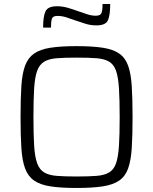

<svg xmlns="http://www.w3.org/2000/svg" viewBox="-20 -925 761 953"><path d="M360 8Q281 8 230 0Q179 -8 149 -29Q119 -50 104.5 -89Q90 -128 86 -190.5Q82 -253 82 -344Q82 -435 86 -497.5Q90 -560 104.5 -599Q119 -638 149 -659Q179 -680 230 -688Q281 -696 360 -696Q439 -696 490.5 -688Q542 -680 572 -659Q602 -638 616 -599Q630 -560 634 -497.5Q638 -435 638 -344Q638 -253 634 -190.5Q630 -128 616 -89Q602 -50 572 -29Q542 -8 490.5 0Q439 8 360 8ZM360 -49Q420 -49 459 -52Q498 -55 521.5 -69Q545 -83 556 -114.5Q567 -146 570.5 -201.5Q574 -257 574 -344Q574 -431 570.5 -486.5Q567 -542 556 -573.5Q545 -605 521.5 -619Q498 -633 459 -636Q420 -639 360 -639Q301 -639 262 -636Q223 -633 199.5 -619Q176 -605 164.5 -573.5Q153 -542 149.5 -486.5Q146 -431 146 -344Q146 -257 149.5 -201.5Q153 -146 164.5 -114.5Q176 -83 199.5 -69Q223 -55 262 -52Q301 -49 360 -49ZM194 -788Q194 -844 206 -869Q218 -894 263 -894Q290 -894 317.5 -886Q345 -878 372 -868Q393 -861 413.5 -854Q434 -847 456 -847Q478 -847 483.5 -860Q489 -873 489 -905H527Q527 -849 515.5 -824Q504 -799 459 -799Q429 -799 403 -807.5Q377 -816 350 -825Q328 -833 307.5 -839.5Q287 -846 265 -846Q243 -846 238 -833Q233 -820 233 -788Z"/></svg>

Font: Saira Light
Style: Regular
Weight: 300
Designer: Hector Gatti with collaboration of the Omnibus-Type team
Foundry: Omnibus-Type
Version: Version 1.100; ttfautohint (v1.8.3)